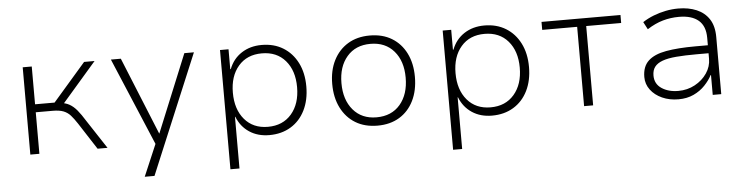

<svg xmlns="http://www.w3.org/2000/svg" viewBox="-43 -699 4190 1078"><g transform="rotate(-5 2051.5 -160.0)"><path d="M106 0V-492H157V-279H267L452 -492H511L309 -259L294 -275Q327 -272 349.5 -259.5Q372 -247 392 -223Q412 -199 436 -160L541 0H485L388 -150Q369 -179 352.5 -197.5Q336 -216 313 -225Q290 -234 252 -234H157V0Z M735 180 819 -17V20L603 -492H659L837 -55H838L1017 -492H1071L790 180Z M1218 180V-492H1266V-380H1269Q1291 -437 1339.5 -468.5Q1388 -500 1453 -500Q1522 -500 1573.5 -468.5Q1625 -437 1654 -380Q1683 -323 1683 -246Q1683 -170 1654.5 -112.5Q1626 -55 1574 -23.5Q1522 8 1453 8Q1388 8 1340.5 -23.5Q1293 -55 1271 -111H1269V180ZM1449 -39Q1533 -39 1582 -96Q1631 -153 1631 -247Q1631 -340 1582.5 -396.5Q1534 -453 1450 -453Q1366 -453 1317.5 -396.5Q1269 -340 1269 -247Q1269 -153 1317.5 -96Q1366 -39 1449 -39Z M2063 8Q1991 8 1939 -23.5Q1887 -55 1858 -112.5Q1829 -170 1829 -247Q1829 -323 1858 -380Q1887 -437 1939 -468.5Q1991 -500 2062 -500Q2134 -500 2186 -468.5Q2238 -437 2266.5 -380Q2295 -323 2295 -247Q2295 -170 2266.5 -112.5Q2238 -55 2186 -23.5Q2134 8 2063 8ZM2061 -39Q2146 -39 2194.5 -96Q2243 -153 2243 -247Q2243 -340 2194.5 -396.5Q2146 -453 2062 -453Q1978 -453 1929.5 -396.5Q1881 -340 1881 -247Q1881 -153 1929.5 -96Q1978 -39 2061 -39Z M2473 180V-492H2521V-380H2524Q2546 -437 2594.5 -468.5Q2643 -500 2708 -500Q2777 -500 2828.5 -468.5Q2880 -437 2909 -380Q2938 -323 2938 -246Q2938 -170 2909.5 -112.5Q2881 -55 2829 -23.5Q2777 8 2708 8Q2643 8 2595.5 -23.5Q2548 -55 2526 -111H2524V180ZM2704 -39Q2788 -39 2837 -96Q2886 -153 2886 -247Q2886 -340 2837.5 -396.5Q2789 -453 2705 -453Q2621 -453 2572.5 -396.5Q2524 -340 2524 -247Q2524 -153 2572.5 -96Q2621 -39 2704 -39Z M3227 0V-447H3030V-492H3475V-447H3278V0Z M3759 8Q3708 8 3667 -10.5Q3626 -29 3602 -61Q3578 -93 3578 -133Q3578 -192 3612 -224Q3646 -256 3713 -268Q3780 -280 3879 -280H3961V-235H3881Q3815 -235 3767 -231Q3719 -227 3689 -216Q3659 -205 3644.5 -186Q3630 -167 3630 -137Q3630 -90 3668 -64.5Q3706 -39 3762 -39Q3813 -39 3855.5 -62Q3898 -85 3923.5 -122.5Q3949 -160 3949 -204V-322Q3949 -388 3911 -420.5Q3873 -453 3801 -453Q3754 -453 3710 -440.5Q3666 -428 3621 -399L3599 -441Q3628 -460 3661.5 -473Q3695 -486 3730.5 -493Q3766 -500 3801 -500Q3859 -500 3904 -481Q3949 -462 3974.5 -423Q4000 -384 4000 -322V0H3952V-112H3950Q3935 -83 3908.5 -55Q3882 -27 3844.5 -9.5Q3807 8 3759 8Z"/></g></svg>

Font: Nunito Sans 7pt ExtraLight
Style: Regular
Weight: 250
Designer: Vernon Adams
Foundry: Vernon Adams
Version: Version 3.101;gftools[0.9.27]